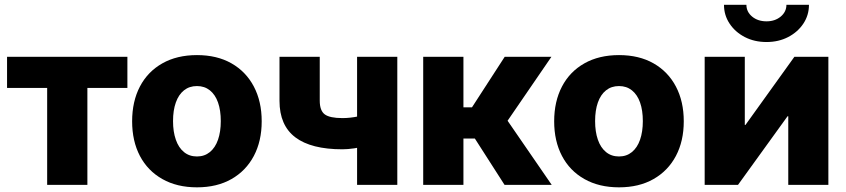

<svg xmlns="http://www.w3.org/2000/svg" viewBox="-20 -781 3574 811"><path d="M179.2 0V-409.7H9.8V-541H518.1V-409.7H349.1V0Z M812 10.3Q727.5 10.3 665.8 -24.7Q604 -59.6 571 -122.3Q538.1 -185.1 538.1 -268.6Q538.1 -352.5 571 -415.5Q604 -478.5 665.8 -513.4Q727.5 -548.3 812 -548.3Q896.5 -548.3 957.8 -513.4Q1019 -478.5 1052.2 -415.5Q1085.4 -352.5 1085.4 -268.6Q1085.4 -185.1 1052.2 -122.3Q1019 -59.6 957.8 -24.7Q896.5 10.3 812 10.3ZM812 -120.1Q843.8 -120.1 866.5 -138.7Q889.2 -157.2 900.9 -190.9Q912.6 -224.6 912.6 -269.5Q912.6 -314.9 900.9 -348.1Q889.2 -381.3 866.5 -399.4Q843.8 -417.5 812 -417.5Q779.8 -417.5 757.1 -399.4Q734.4 -381.3 722.7 -348.1Q710.9 -314.9 710.9 -269.5Q710.9 -224.6 722.7 -190.9Q734.4 -157.2 757.1 -138.7Q779.8 -120.1 812 -120.1Z M1426.3 -150.4Q1294.4 -150.4 1227.5 -200.9Q1160.6 -251.5 1160.6 -355V-541H1330.6V-356Q1330.6 -313.5 1351.8 -297.9Q1373 -282.2 1426.3 -282.2Q1458.5 -282.2 1492.7 -289.3Q1526.9 -296.4 1567.9 -310.5V-178.7Q1554.7 -172.4 1529.5 -165.5Q1504.4 -158.7 1476.8 -154.5Q1449.2 -150.4 1426.3 -150.4ZM1488.3 0V-541H1658.2V0Z M1767.6 0V-541H1937.5V-327.6H1973.6L2111.8 -541H2309.1L2124 -271L2310.5 0H2111.3L1985.8 -195.8H1937.5V0Z M2594.7 10.3Q2510.3 10.3 2448.5 -24.7Q2386.7 -59.6 2353.8 -122.3Q2320.8 -185.1 2320.8 -268.6Q2320.8 -352.5 2353.8 -415.5Q2386.7 -478.5 2448.5 -513.4Q2510.3 -548.3 2594.7 -548.3Q2679.2 -548.3 2740.5 -513.4Q2801.8 -478.5 2835 -415.5Q2868.2 -352.5 2868.2 -268.6Q2868.2 -185.1 2835 -122.3Q2801.8 -59.6 2740.5 -24.7Q2679.2 10.3 2594.7 10.3ZM2594.7 -120.1Q2626.5 -120.1 2649.2 -138.7Q2671.9 -157.2 2683.6 -190.9Q2695.3 -224.6 2695.3 -269.5Q2695.3 -314.9 2683.6 -348.1Q2671.9 -381.3 2649.2 -399.4Q2626.5 -417.5 2594.7 -417.5Q2562.5 -417.5 2539.8 -399.4Q2517.1 -381.3 2505.4 -348.1Q2493.7 -314.9 2493.7 -269.5Q2493.7 -224.6 2505.4 -190.9Q2517.1 -157.2 2539.8 -138.7Q2562.5 -120.1 2594.7 -120.1Z M3479 0H3309.6V-290H3306.6L3097.2 0H2956.5V-541H3126V-253.4H3128.9L3335.4 -541H3479ZM3217.8 -603.5Q3166.5 -603.5 3126 -624.5Q3085.4 -645.5 3061.8 -681.2Q3038.1 -716.8 3038.1 -760.7H3132.8Q3132.8 -731 3157 -710.9Q3181.2 -690.9 3217.8 -690.9Q3253.4 -690.9 3277.6 -710.9Q3301.8 -731 3301.8 -760.7H3397Q3397 -716.8 3373.3 -681.2Q3349.6 -645.5 3309.1 -624.5Q3268.6 -603.5 3217.8 -603.5Z"/></svg>

Font: Inter 17pt ExtraBold
Style: Regular
Weight: 800
Version: Version 4.001;git-66647c0bb